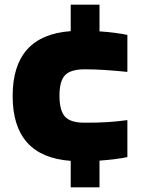

<svg xmlns="http://www.w3.org/2000/svg" viewBox="-20 -680 617 820"><path d="M282 7Q34 -11 34 -270Q34 -529 282 -547V-660H405V-546Q438 -544 468.5 -540Q499 -536 524 -531V-373Q474 -378 429 -381Q384 -384 342 -384Q282 -384 258 -359Q234 -334 234 -272Q234 -208 257.5 -182Q281 -156 340 -156Q369 -156 393.5 -156.5Q418 -157 439.5 -158.5Q461 -160 481.5 -162Q502 -164 524 -167V-9Q475 1 405 6V120H282Z"/></svg>

Font: Encode Sans Wide
Style: ExtraBold
Weight: 800
Designer: Pablo Impallari, Andres Torresi
Foundry: Pablo Impallari, Andres Torresi
Version: Version 1.000; ttfautohint (v1.00) -l 8 -r 50 -G 200 -x 14 -